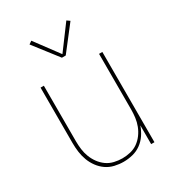

<svg xmlns="http://www.w3.org/2000/svg" viewBox="-182 -848 865 958"><g transform="rotate(-30 250.0 -369.0)"><path d="M247 8Q221 8 195.5 2Q170 -4 149 -18.5Q128 -33 112.5 -54Q97 -75 88 -99Q79 -123 75.5 -148.5Q72 -174 72 -200V-520H91V-200Q91 -177 94 -153.5Q97 -130 105.5 -108Q114 -86 128 -67Q142 -48 161 -34.5Q180 -21 203.5 -15.5Q227 -10 250 -10Q273 -10 296.5 -15.5Q320 -21 339 -34.5Q358 -48 372 -67Q386 -86 394.5 -108Q403 -130 406 -153.5Q409 -177 409 -200V-520H428V0H409V-108Q400 -82 385 -59.5Q370 -37 348 -21Q326 -5 299.5 1.5Q273 8 247 8ZM239 -596 132 -734 149 -746 250 -610 351 -746 368 -734 261 -596Z"/></g></svg>

Font: Zed Mono Thin
Style: Regular
Weight: 100
Monospace: yes
Designer: Belleve Invis
Foundry: Belleve Invis
Version: Version 1.0.0; ttfautohint (v1.8.4)